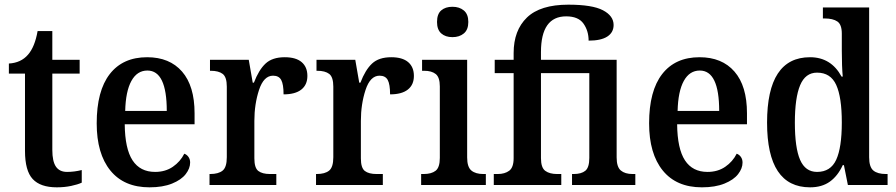

<svg xmlns="http://www.w3.org/2000/svg" viewBox="-20 -792 3835 822"><path d="M87 -146V-477H18V-520Q70 -523 100 -558Q129 -591 141 -659H204V-536H321V-477H204V-150Q204 -101 219.5 -78.5Q235 -56 267 -56Q298 -56 330 -64V-10Q313 -2 284.5 4Q256 10 223 10Q153 10 120 -25.5Q87 -61 87 -146Z M394 -264Q394 -403 450 -475Q506 -547 610 -547Q706 -547 759.5 -485.5Q813 -424 813 -307V-260H514Q515 -155 547.5 -105.5Q580 -56 644 -56Q688 -56 720 -78Q752 -100 769 -134Q780 -130 787 -120Q794 -110 794 -96Q794 -71 775 -46.5Q756 -22 716.5 -6Q677 10 620 10Q511 10 452.5 -62Q394 -134 394 -264ZM694 -317Q694 -490 611 -490Q567 -490 542.5 -445.5Q518 -401 516 -317Z M877 -47H880Q915 -47 933 -61.5Q951 -76 951 -119V-421Q951 -462 933.5 -475.5Q916 -489 882 -489H879V-536H1045L1062 -438H1067Q1088 -493 1117 -520Q1146 -547 1199 -547Q1247 -547 1271.5 -526Q1296 -505 1296 -467Q1296 -429 1270 -408.5Q1244 -388 1194 -388Q1194 -431 1184 -449.5Q1174 -468 1149 -468Q1109 -468 1089 -407Q1069 -346 1069 -274V-114Q1069 -73 1086 -60Q1103 -47 1136 -47H1163V0H877Z M1333 -47H1336Q1371 -47 1389 -61.5Q1407 -76 1407 -119V-421Q1407 -462 1389.5 -475.5Q1372 -489 1338 -489H1335V-536H1501L1518 -438H1523Q1544 -493 1573 -520Q1602 -547 1655 -547Q1703 -547 1727.5 -526Q1752 -505 1752 -467Q1752 -429 1726 -408.5Q1700 -388 1650 -388Q1650 -431 1640 -449.5Q1630 -468 1605 -468Q1565 -468 1545 -407Q1525 -346 1525 -274V-114Q1525 -73 1542 -60Q1559 -47 1592 -47H1619V0H1333Z M1851 -698Q1851 -732 1869 -747.5Q1887 -763 1917 -763Q1947 -763 1966 -747Q1985 -731 1985 -698Q1985 -665 1966 -649Q1947 -633 1917 -633Q1887 -633 1869 -649Q1851 -665 1851 -698ZM1783 -47H1794Q1827 -47 1845 -61Q1863 -75 1863 -116V-422Q1863 -461 1845.5 -475Q1828 -489 1796 -489H1787V-536H1980V-118Q1980 -77 1998 -62Q2016 -47 2049 -47H2060V0H1783Z M2094 -47H2111Q2141 -47 2160 -61Q2179 -75 2179 -115V-479H2098V-536H2179V-565Q2179 -662 2236 -717Q2293 -772 2413 -772Q2516 -772 2561.5 -748Q2607 -724 2607 -685Q2607 -653 2580 -635.5Q2553 -618 2500 -618Q2500 -660 2478 -691Q2456 -722 2404 -722Q2296 -722 2296 -569V-536H2620V-118Q2620 -77 2638 -62Q2656 -47 2688 -47H2700V0H2429V-47H2436Q2469 -47 2486 -61Q2503 -75 2503 -116V-479H2296V-115Q2296 -74 2314.5 -60.5Q2333 -47 2365 -47H2383V0H2094Z M2759 -264Q2759 -403 2815 -475Q2871 -547 2975 -547Q3071 -547 3124.5 -485.5Q3178 -424 3178 -307V-260H2879Q2880 -155 2912.5 -105.5Q2945 -56 3009 -56Q3053 -56 3085 -78Q3117 -100 3134 -134Q3145 -130 3152 -120Q3159 -110 3159 -96Q3159 -71 3140 -46.5Q3121 -22 3081.5 -6Q3042 10 2985 10Q2876 10 2817.5 -62Q2759 -134 2759 -264ZM3059 -317Q3059 -490 2976 -490Q2932 -490 2907.5 -445.5Q2883 -401 2881 -317Z M3264 -267Q3264 -547 3448 -547Q3538 -547 3583 -464H3588Q3584 -507 3584 -575V-648Q3584 -687 3565 -700Q3546 -713 3510 -713H3503V-760H3701V-119Q3701 -77 3719 -62Q3737 -47 3773 -47H3780V0H3610L3593 -85H3588Q3567 -39 3533 -14.5Q3499 10 3448 10Q3264 10 3264 -267ZM3584 -268Q3584 -376 3560 -428.5Q3536 -481 3478 -481Q3428 -481 3405.5 -427Q3383 -373 3383 -267Q3383 -159 3405.5 -107.5Q3428 -56 3478 -56Q3536 -56 3560 -108Q3584 -160 3584 -268Z"/></svg>

Font: Noto Serif NarrowSemiBold
Style: Regular
Weight: 600
Width: 4
Designer: Monotype Design Team
Foundry: Monotype Imaging Inc.
Version: Version 1.001